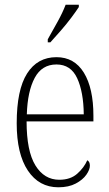

<svg xmlns="http://www.w3.org/2000/svg" viewBox="-20 -786 463 816"><path d="M228 10Q146 10 98.5 -61Q51 -132 51 -262Q51 -404 95 -473.5Q139 -543 220 -543Q296 -543 336.5 -477Q377 -411 377 -294V-270H93Q93 -144 130.5 -83Q168 -22 232 -22Q279 -22 308 -47.5Q337 -73 351 -105Q362 -99 362 -82Q362 -65 347 -43.5Q332 -22 302 -6Q272 10 228 10ZM336 -300Q335 -395 308 -453.5Q281 -512 220 -512Q158 -512 127.5 -455Q97 -398 94 -300ZM183 -619Q205 -658 225.5 -695Q246 -732 259 -766H315V-756Q304 -739 283.5 -711.5Q263 -684 238.5 -656Q214 -628 194 -606H183Z"/></svg>

Font: Noto Serif Tamil Condensed ExtraLight
Style: Italic
Weight: 200
Width: 3
Italic angle: -12°
Designer: Indian Type Foundry, Tom Grace, and the Monotype Design Team
Foundry: Monotype Imaging Inc.
Version: Version 2.003; ttfautohint (v1.8.4.7-5d5b)